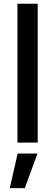

<svg xmlns="http://www.w3.org/2000/svg" viewBox="-20 -747 289 1006"><path d="M177.6 0H71.4V-727.3H177.6ZM72.4 57.5H176.5L110.1 238.6H31.2Z"/></svg>

Font: Cannonade Med
Style: Regular
Weight: 500
Designer: Rasmus Andersson
Foundry: rsms
Version: Version 3.012;git-f93a4a705